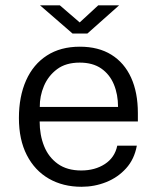

<svg xmlns="http://www.w3.org/2000/svg" viewBox="-20 -706 602 736"><path d="M132 -240.5Q132 -188.5 149 -146Q166 -103.5 201.5 -78Q237 -52.5 291.5 -52.5Q344 -52.5 382 -77.2Q420 -102 429.5 -147.5H504.5Q495 -95.5 463.2 -60.5Q431.5 -25.5 386.8 -7.8Q342 10 292.5 10Q221.5 10 167.2 -21.2Q113 -52.5 82.8 -111.5Q52.5 -170.5 52.5 -253.5Q52.5 -336 80 -397.8Q107.5 -459.5 159.8 -493.2Q212 -527 286 -527Q357.5 -527 407 -496.2Q456.5 -465.5 482.5 -408.5Q508.5 -351.5 508.5 -272.5V-240.5ZM132.5 -296H432.5Q432.5 -344 416.5 -382.5Q400.5 -421 368 -443.5Q335.5 -466 285.5 -466Q232.5 -466 198.8 -440.8Q165 -415.5 148.5 -376.5Q132 -337.5 132.5 -296ZM258 -577.5 133.5 -685.5H209.5L285.5 -620L356.5 -685.5H436.5L315 -577.5Z"/></svg>

Font: Public Sans Light
Style: Regular
Weight: 300
Designer: The Public Sans Project Authors: Dan O. Williams and USWDS (Libre Franklin designed by Pablo Impallari and Rodrigo Fuenz
Version: Version 1.007